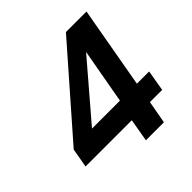

<svg xmlns="http://www.w3.org/2000/svg" viewBox="-181 -855 1010 1010"><g transform="rotate(-45 324.5 -350.0)"><path d="M345 0 367 -127H23L42 -234L450 -700H603L522 -244H613L593 -127H502L479 0ZM188 -244H396L451 -551Z"/></g></svg>

Font: DM Sans 18pt
Style: Bold Italic
Weight: 700
Italic angle: -10°
Designer: Colophon Foundry, Jonny Pinhorn
Foundry: Colophon Foundry
Version: Version 4.004;gftools[0.9.30]